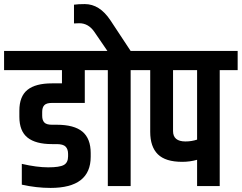

<svg xmlns="http://www.w3.org/2000/svg" viewBox="-54 -913 1186 942"><path d="M391 -162V-144Q391 9 194 9Q125 9 53 -7V-109Q127 -92 182.5 -92Q238 -92 259 -103.5Q280 -115 280 -146V-158Q280 -181 268 -193.5Q256 -206 224 -206H201Q121 -206 81 -238Q41 -270 41 -340V-370Q41 -440 80.5 -472Q120 -504 201 -504H250V-569H-34V-663H456V-569H362V-408H201Q174 -408 163.5 -397Q153 -386 153 -364V-345Q153 -323 163.5 -312Q174 -301 201 -301H224Q310 -301 350.5 -267Q391 -233 391 -162Z M674 -663V-569H587V0H475V-569H388V-663H473L408 -758Q379 -799 335 -799Q318 -799 309 -798V-890Q329 -893 362 -893Q435 -893 488 -813L587 -663Z M913 -569H795V-270Q795 -219 856 -219Q886 -219 913 -228ZM913 0V-129Q878 -119 840 -119Q758 -119 720.5 -156Q683 -193 683 -266V-569H606V-663H1112V-569H1024V0Z"/></svg>

Font: Khand Semibold
Style: Regular
Weight: 600
Designer: Devanagari: Sanchit Sawaria, Jyotish Sonowal; Latin: Satya Rajpurohit
Foundry: Indian Type Foundry
Version: Version 1.100;PS 1.0;hotconv 1.0.78;makeotf.lib2.5.61930; tt